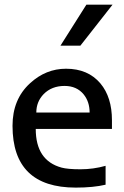

<svg xmlns="http://www.w3.org/2000/svg" viewBox="-20 -812 540 839"><path d="M311 7.8Q34.7 7.8 34.7 -262.2Q34.7 -378.4 111.3 -448.2Q180.2 -511.7 268.6 -511.7Q364.7 -511.7 418.9 -447.3Q469.2 -387.2 469.2 -286.6V-248.5H136.2Q136.2 -110.4 249 -79.6Q275.9 -72.3 331.8 -72.3Q387.7 -72.3 441.4 -87.4V-4.9Q387.7 7.8 311 7.8ZM371.6 -320.3Q371.6 -367.2 345.7 -399.4Q315.4 -436.5 262.2 -436.5Q206.1 -436.5 170.9 -400.9Q138.7 -367.7 138.7 -320.3ZM357.4 -791.5H471.7L331.1 -612.3H244.1Z"/></svg>

Font: Inder
Style: Regular
Weight: 400
Designer: Irina Smirnova
Foundry: Irina Smirnova
Version: Version 1.001